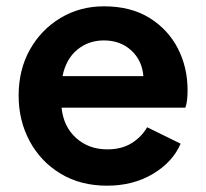

<svg xmlns="http://www.w3.org/2000/svg" viewBox="-20 -576 652 608"><path d="M319 12Q402 12 464.5 -25.5Q527 -63 552 -121L446 -173Q428 -142 396.5 -122.5Q365 -103 320 -103Q261 -103 221 -139Q181 -175 175 -235H567Q571 -246 572.5 -260.5Q574 -275 574 -290Q574 -363 543 -423Q512 -483 453 -519.5Q394 -556 309 -556Q233 -556 171.5 -519Q110 -482 74.5 -418.5Q39 -355 39 -273Q39 -194 74 -129Q109 -64 172 -26Q235 12 319 12ZM309 -448Q361 -448 395.5 -416.5Q430 -385 434 -335H178Q189 -389 224.5 -418.5Q260 -448 309 -448Z"/></svg>

Font: Plus Jakarta Sans
Style: Bold
Weight: 700
Designer: Gumpita Rahayu
Foundry: Tokotype
Version: Version 2.004; ttfautohint (v1.8.3)